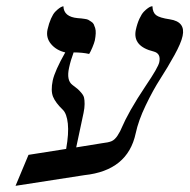

<svg xmlns="http://www.w3.org/2000/svg" viewBox="-20 -581 607 615"><path d="M305.7 -122.1Q327.6 -124.5 337.6 -128.9Q347.7 -133.3 356.4 -146.5Q365.2 -159.7 371.8 -176Q378.4 -192.4 398.4 -228.5Q418.9 -264.6 446.8 -306.2Q486.8 -365.2 490.2 -381.8Q496.1 -409.7 472.2 -416Q404.3 -432.6 415 -484.9Q419.4 -505.4 426.5 -520.8Q433.6 -536.1 440.7 -543.5Q447.8 -550.8 454.1 -555.2Q460.4 -559.6 464.4 -560.5L468.3 -561Q468.8 -541.5 479.7 -532.7Q490.7 -523.9 524.4 -519Q574.7 -511.2 564.9 -465.8Q560.1 -442.9 538.6 -404.1Q517.1 -365.2 493.7 -328.9Q470.2 -292.5 446.8 -243.7Q423.3 -194.8 414.6 -153.8Q389.2 -34.7 250.5 -20L29.8 14.2L71.3 -85L191.9 -104Q200.7 -153.3 197.3 -185.1Q193.8 -216.8 181.6 -229Q157.7 -252 149.9 -271.2Q142.1 -290.5 148.9 -323.2Q155.8 -354.5 189 -413.1Q160.2 -419.9 143.3 -440.2Q126.5 -460.4 132.3 -486.8Q136.7 -506.3 143.3 -521.2Q149.9 -536.1 156.7 -543.2Q163.6 -550.3 169.7 -554.7Q175.8 -559.1 179.7 -560.1L183.1 -561Q184.1 -526.9 229 -522.9Q236.8 -522.5 240.2 -522Q243.7 -521.5 251.2 -520.5Q258.8 -519.5 262.7 -517.6L272 -511.7Q277.8 -508.3 280.3 -503.2Q282.7 -498 284.9 -491Q287.1 -483.9 286.6 -473.6Q286.1 -463.4 283.7 -451.2Q281.7 -442.9 275.9 -429Q270 -415 265.6 -408.2Q244.6 -413.1 215.8 -413.1Q206.1 -387.2 201.2 -363.8Q192.4 -323.7 211.9 -309.1Q224.1 -299.8 228.8 -295.9Q233.4 -292 240.5 -283.7Q247.6 -275.4 249.3 -267.8Q251 -260.3 251 -247.8Q251 -235.4 247.6 -219.2L224.1 -108.9Z"/></svg>

Font: Linux Biolinum G
Style: Italic
Weight: 400
Italic angle: -12°
Designer: Philipp H. Poll
Foundry: Philipp H. Poll
Version: Version 0.5.1